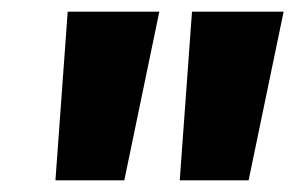

<svg xmlns="http://www.w3.org/2000/svg" viewBox="-20 -716 506 329"><path d="M75 -407 96 -696H253L193 -407ZM288 -407 309 -696H466L406 -407Z"/></svg>

Font: Fira Sans Condensed Black
Style: Italic
Weight: 900
Width: 3
Italic angle: -8°
Designer: Carrois Corporate & Edenspiekermann AG
Foundry: Carrois Corporate GbR & Edenspiekermann AG
Version: Version 4.203